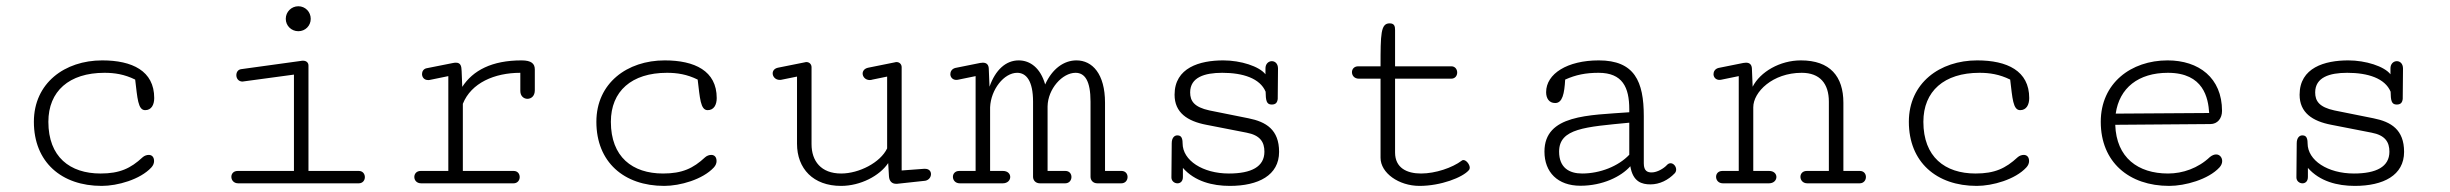

<svg xmlns="http://www.w3.org/2000/svg" viewBox="-20 -592 7911 620"><path d="M310.1 -397C189 -397 89.4 -323.7 89.4 -198.7C89.4 -68.8 178.2 8.3 308.6 8.3C359.4 8.3 432.6 -12.2 468.8 -51.3C474.6 -57.6 477.5 -64.9 477.5 -71.8C477.5 -85.9 469.7 -91.8 460.4 -91.8C454.1 -91.8 446.3 -89.4 440.4 -84C401.9 -48.3 366.7 -31.7 304.7 -31.7C205.6 -31.7 136.2 -85.4 136.2 -198.7C136.2 -297.4 203.1 -356.9 317.4 -356.9C350.1 -356.9 381.8 -352.1 416.5 -335C423.8 -275.4 425.3 -236.3 448.7 -236.3C468.8 -236.3 478 -253.4 478 -275.4C478 -363.3 406.7 -397 310.1 -397Z M749.5 0H1138.2C1151.4 0 1158.2 -9.8 1158.2 -20C1158.2 -29.8 1151.9 -40 1138.7 -40H976.1V-380.4C976.1 -390.1 968.8 -396 958.5 -396C956.1 -396 954.6 -396 953.1 -395.5L758.8 -368.7C748 -367.2 743.2 -358.4 743.2 -349.1C743.2 -338.9 750 -328.6 763.2 -328.6C764.2 -328.6 765.1 -329.1 766.6 -329.1L929.2 -351.1V-40H747.6C733.9 -40 727.1 -30.8 727.1 -21C727.1 -10.7 734.4 0 749.5 0ZM943.4 -571.8C920.9 -571.8 902.8 -553.7 902.8 -531.2C902.8 -508.8 920.9 -491.2 943.4 -491.2C965.8 -491.2 983.4 -508.8 983.4 -531.2C983.4 -553.7 965.8 -571.8 943.4 -571.8Z M1660.2 -356.9V-298.3C1660.2 -281.2 1671.9 -272.9 1683.1 -272.9C1695.3 -272.9 1707 -281.7 1707 -300.3V-367.7C1707 -386.2 1696.3 -397 1664.1 -397C1568.4 -397 1507.3 -364.7 1472.7 -311.5L1470.7 -362.3C1470.2 -378.4 1467.8 -389.6 1452.1 -389.6C1449.2 -389.6 1445.3 -389.2 1440.9 -388.2L1357.4 -371.6C1347.7 -369.6 1342.8 -361.3 1342.8 -353C1342.8 -343.3 1349.1 -333.5 1362.3 -333.5C1364.3 -333.5 1366.2 -333.5 1368.2 -334L1427.7 -346.2V-40H1338.4C1324.7 -40 1317.9 -30.3 1317.9 -20.5C1317.9 -10.3 1325.2 0 1340.3 0H1638.2C1651.4 0 1658.2 -10.3 1658.2 -20C1658.2 -30.3 1651.9 -40 1638.7 -40H1474.6V-256.8C1501.5 -324.2 1576.7 -356.9 1660.2 -356.9Z M2126.5 -397C2005.4 -397 1905.8 -323.7 1905.8 -198.7C1905.8 -68.8 1994.6 8.3 2125 8.3C2175.8 8.3 2249 -12.2 2285.2 -51.3C2291 -57.6 2293.9 -64.9 2293.9 -71.8C2293.9 -85.9 2286.1 -91.8 2276.9 -91.8C2270.5 -91.8 2262.7 -89.4 2256.8 -84C2218.3 -48.3 2183.1 -31.7 2121.1 -31.7C2022 -31.7 1952.6 -85.4 1952.6 -198.7C1952.6 -297.4 2019.5 -356.9 2133.8 -356.9C2166.5 -356.9 2198.2 -352.1 2232.9 -335C2240.2 -275.4 2241.7 -236.3 2265.1 -236.3C2285.2 -236.3 2294.4 -253.4 2294.4 -275.4C2294.4 -363.3 2223.1 -397 2126.5 -397Z M2696.3 -31.7C2630.9 -31.7 2600.6 -72.3 2600.6 -126.5V-375C2600.6 -384.3 2593.8 -391.6 2584 -391.6C2582 -391.6 2580.1 -391.1 2578.1 -390.6L2492.7 -373.5C2480.5 -371.1 2475.1 -363.3 2475.1 -355C2475.1 -344.7 2483.9 -334 2497.6 -334C2500 -334 2502.9 -334 2505.9 -335L2553.7 -344.7V-127.9C2553.7 -47.4 2606 8.3 2695.8 8.3C2758.3 8.3 2820.3 -23.9 2848.1 -65.4L2850.6 -22.9C2851.6 -6.3 2860.8 1.5 2873.5 1.5H2877L2967.8 -8.3C2980 -10.7 2986.3 -20.5 2986.3 -29.8C2986.3 -38.6 2980.5 -46.9 2966.8 -46.9H2963.9L2891.6 -41.5V-375C2891.6 -384.3 2884.8 -391.6 2875 -391.6C2873 -391.6 2871.1 -391.1 2869.1 -390.6L2784.2 -373.5C2771.5 -371.1 2765.6 -362.8 2765.6 -354.5C2765.6 -344.2 2774.4 -333.5 2788.6 -333.5C2791.5 -333.5 2794.4 -334 2797.4 -335L2844.7 -344.7V-112.8C2822.8 -66.9 2753.9 -31.7 2696.3 -31.7Z M3315.9 -263.7V-21C3315.9 -10.7 3323.2 0 3338.4 0H3419.4C3433.1 0 3439.9 -10.3 3439.9 -20.5C3439.9 -30.3 3433.6 -40 3420.4 -40H3362.8V-248.5C3363.8 -305.2 3410.6 -356.9 3453.1 -356.9C3482.9 -356.9 3501.5 -331.5 3501.5 -263.7V-21C3501.5 -10.7 3508.8 0 3523.9 0H3600.6C3614.3 0 3621.1 -10.3 3621.1 -20.5C3621.1 -30.3 3614.7 -40 3601.6 -40H3548.3V-260.3C3548.3 -353.5 3507.3 -397 3456.1 -397C3415.5 -397 3377.9 -370.1 3355 -319.3C3339.8 -372.6 3306.6 -397 3269.5 -397C3228 -397 3194.3 -366.2 3175.3 -312L3172.9 -370.6C3172.4 -381.8 3167 -389.6 3153.8 -389.6C3151.4 -389.6 3148.4 -389.2 3145 -388.7L3064.9 -372.6C3053.2 -369.6 3048.8 -360.4 3048.8 -352.5C3048.8 -342.8 3056.2 -334 3067.9 -334C3070.8 -334 3074.2 -334.5 3077.6 -335.4L3130.4 -346.2V-40H3077.6C3064 -40 3057.1 -30.8 3057.1 -21C3057.1 -10.7 3064.5 0 3079.6 0H3217.8C3233.9 0 3242.2 -10.3 3242.2 -20.5C3242.2 -30.3 3234.4 -40 3218.8 -40H3177.2V-245.6C3179.7 -303.2 3222.2 -356.9 3264.6 -356.9C3293.9 -356.9 3315.9 -331.1 3315.9 -263.7Z M3930.2 -397C3854 -397 3772.9 -373.5 3772.9 -286.1C3772.9 -228.5 3814 -200.7 3875.5 -189L4005.4 -163.6C4049.3 -155.3 4063 -133.3 4063 -102.1C4063 -53.7 4021 -31.7 3948.2 -31.7C3864.3 -31.7 3798.8 -73.7 3798.8 -129.4C3798.8 -152.3 3790 -154.8 3781.2 -154.8C3772.9 -154.8 3763.7 -147.5 3763.7 -129.4L3762.7 -19C3762.7 -7.3 3772.5 0 3782.2 0C3791 0 3799.8 -5.9 3799.8 -20.5V-49.8C3837.9 -6.3 3895 8.3 3951.2 8.3C4043.5 8.3 4110.4 -25.9 4110.4 -101.6C4110.4 -173.3 4068.4 -198.7 4011.7 -210L3885.3 -235.4C3836.4 -246.1 3823.2 -265.6 3823.2 -293.5C3823.2 -342.3 3869.6 -356.9 3926.8 -356.9C3994.1 -356.9 4048.8 -338.9 4066.9 -295.9C4067.4 -268.1 4069.3 -254.4 4086.4 -254.4C4099.6 -254.4 4104.5 -260.7 4106 -272.5L4106.9 -370.6C4106.9 -386.7 4097.2 -394.5 4086.9 -394.5C4076.7 -394.5 4065.9 -386.2 4066.4 -370.1V-352.1C4046.4 -377.9 3986.3 -397 3930.2 -397Z M4484.9 -99.6V-337.9H4666C4679.2 -337.9 4685.5 -347.7 4685.5 -357.9C4685.5 -367.7 4679.2 -377.9 4666.5 -377.9H4484.9V-494.6C4484.9 -506.3 4483.4 -516.6 4467.3 -516.6C4438.5 -516.6 4438 -482.4 4438 -377.9H4366.2C4352.5 -377.9 4345.7 -368.7 4345.7 -358.9C4345.7 -348.6 4353 -337.9 4368.2 -337.9H4438V-82.5C4438 -33.7 4496.6 8.3 4564 8.3C4632.3 8.3 4703.6 -19 4723.6 -43C4725.1 -44.9 4726.1 -47.4 4726.1 -50.3C4726.1 -61 4714.8 -75.2 4705.6 -75.2C4703.6 -75.2 4701.7 -74.7 4700.2 -73.2C4669.9 -50.3 4615.2 -31.7 4568.8 -31.7C4522.9 -31.7 4484.9 -49.8 4484.9 -99.6Z M5241.2 -195.8V-92.3C5206.1 -55.2 5147 -31.7 5088.9 -31.7C5047.4 -31.7 5014.6 -50.3 5014.6 -102.5C5014.6 -177.7 5100.1 -182.1 5241.2 -195.8ZM5142.1 -356.9C5219.2 -356.9 5241.2 -310.1 5241.2 -239.3V-229.5C5110.8 -219.7 4967.3 -222.2 4967.3 -102.5C4967.3 -36.1 5009.8 7.8 5083.5 7.8C5154.8 7.8 5214.8 -21.5 5244.6 -55.2C5252.9 -4.4 5282.2 3.4 5309.6 3.4C5339.4 3.4 5367.2 -10.7 5387.7 -32.2C5391.1 -35.6 5392.6 -40 5392.6 -44.4C5392.6 -54.7 5384.3 -64.9 5374.5 -64.9C5370.6 -64.9 5366.2 -63 5362.8 -59.1C5353 -48.3 5331.5 -35.2 5313.5 -35.2C5300.8 -35.2 5288.1 -39.1 5288.1 -64.5V-216.8C5288.1 -329.1 5258.3 -397 5142.6 -397C5041.5 -397 4972.7 -354 4972.7 -294.4C4972.7 -274.9 4981.9 -259.3 5002 -259.3C5025.4 -259.3 5031.7 -289.6 5034.2 -335C5068.8 -350.6 5101.1 -356.9 5142.1 -356.9Z M5797.9 -356.9C5856.9 -356.9 5885.7 -321.8 5885.7 -263.7V-40H5814.5C5800.8 -40 5793.9 -30.8 5793.9 -21C5793.9 -10.7 5801.3 0 5816.4 0H5984.9C5998.5 0 6005.4 -10.3 6005.4 -20.5C6005.4 -30.3 5999 -40 5985.8 -40H5932.6V-260.3C5932.6 -345.2 5889.6 -397 5795.4 -397C5727.5 -397 5664.1 -359.9 5639.6 -312L5637.2 -370.6C5636.7 -381.8 5631.3 -389.6 5618.2 -389.6C5615.7 -389.6 5612.8 -389.2 5609.4 -388.7L5529.3 -372.6C5517.6 -369.6 5513.2 -360.4 5513.2 -352.5C5513.2 -342.8 5520.5 -334 5532.2 -334C5535.2 -334 5538.6 -334.5 5542 -335.4L5594.7 -346.2V-40H5542C5528.3 -40 5521.5 -30.8 5521.5 -21C5521.5 -10.7 5528.8 0 5543.9 0H5691.9C5708 0 5716.3 -10.3 5716.3 -20.5C5716.3 -30.3 5708.5 -40 5692.9 -40H5641.6V-245.6C5641.6 -294.9 5704.1 -356.9 5797.9 -356.9Z M6364.7 -397C6243.7 -397 6144 -323.7 6144 -198.7C6144 -68.8 6232.9 8.3 6363.3 8.3C6414.1 8.3 6487.3 -12.2 6523.4 -51.3C6529.3 -57.6 6532.2 -64.9 6532.2 -71.8C6532.2 -85.9 6524.4 -91.8 6515.1 -91.8C6508.8 -91.8 6501 -89.4 6495.1 -84C6456.5 -48.3 6421.4 -31.7 6359.4 -31.7C6260.3 -31.7 6190.9 -85.4 6190.9 -198.7C6190.9 -297.4 6257.8 -356.9 6372.1 -356.9C6404.8 -356.9 6436.5 -352.1 6471.2 -335C6478.5 -275.4 6480 -236.3 6503.4 -236.3C6523.4 -236.3 6532.7 -253.4 6532.7 -275.4C6532.7 -363.3 6461.4 -397 6364.7 -397Z M6812 -225.1C6823.7 -308.1 6885.3 -356.9 6980.5 -356.9C7096.2 -356.9 7110.8 -274.9 7113.8 -227.1ZM6979.5 -397C6861.8 -397 6763.7 -323.7 6763.7 -198.7C6763.7 -68.8 6854.5 8.3 6984.9 8.3C7035.6 8.3 7110.8 -12.2 7147 -51.3C7152.8 -57.6 7155.8 -64.9 7155.8 -71.8C7155.8 -83.5 7147.9 -93.3 7136.2 -93.3C7130.4 -93.3 7123.5 -90.8 7116.2 -85C7078.1 -48.8 7028.3 -31.7 6981 -31.7C6884.3 -31.7 6814 -82.5 6810.5 -189L7117.7 -191.4C7140.6 -191.4 7155.3 -209.5 7155.3 -233.9C7155.3 -340.8 7080.1 -397 6979.5 -397Z M7563 -397C7486.8 -397 7405.8 -373.5 7405.8 -286.1C7405.8 -228.5 7446.8 -200.7 7508.3 -189L7638.2 -163.6C7682.1 -155.3 7695.8 -133.3 7695.8 -102.1C7695.8 -53.7 7653.8 -31.7 7581.1 -31.7C7497.1 -31.7 7431.6 -73.7 7431.6 -129.4C7431.6 -152.3 7422.9 -154.8 7414.1 -154.8C7405.8 -154.8 7396.5 -147.5 7396.5 -129.4L7395.5 -19C7395.5 -7.3 7405.3 0 7415 0C7423.8 0 7432.6 -5.9 7432.6 -20.5V-49.8C7470.7 -6.3 7527.8 8.3 7584 8.3C7676.3 8.3 7743.2 -25.9 7743.2 -101.6C7743.2 -173.3 7701.2 -198.7 7644.5 -210L7518.1 -235.4C7469.2 -246.1 7456.1 -265.6 7456.1 -293.5C7456.1 -342.3 7502.4 -356.9 7559.6 -356.9C7627 -356.9 7681.6 -338.9 7699.7 -295.9C7700.2 -268.1 7702.1 -254.4 7719.2 -254.4C7732.4 -254.4 7737.3 -260.7 7738.8 -272.5L7739.7 -370.6C7739.7 -386.7 7730 -394.5 7719.7 -394.5C7709.5 -394.5 7698.7 -386.2 7699.2 -370.1V-352.1C7679.2 -377.9 7619.1 -397 7563 -397Z"/></svg>

Font: Cutive Mono
Style: Regular
Weight: 400
Monospace: yes
Designer: Vernon Adams
Foundry: Vernon Adams
Version: Version 1.002